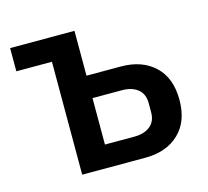

<svg xmlns="http://www.w3.org/2000/svg" viewBox="-81 -609 762 703"><g transform="rotate(-15 300.0 -258.0)"><path d="M148 -428H13V-516H257V-346H387Q467 -346 515 -301Q563 -256 563 -173Q563 -90 515 -45Q467 0 387 0H148ZM257 -85H368Q406 -85 428.5 -103Q451 -121 451 -156V-190Q451 -225 428.5 -243Q406 -261 368 -261H257Z"/></g></svg>

Font: IBM Plex Mono Medium
Style: Regular
Weight: 500
Monospace: yes
Designer: Mike Abbink, Paul van der Laan, Pieter van Rosmalen
Foundry: Bold Monday
Version: Version 2.3